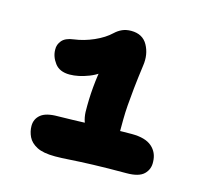

<svg xmlns="http://www.w3.org/2000/svg" viewBox="-76 -940 672 633"><g transform="rotate(15 260.0 -623.5)"><path d="M301.2 -471.2Q264.6 -471.2 243.9 -496.6Q223.2 -522 221.6 -558.6Q220.8 -601.8 224.5 -643.2Q228.2 -684.6 236 -723.8L263 -719.8Q239 -691.8 203.6 -678Q168.2 -664.2 138.2 -664.2Q104 -664.2 87.8 -685.9Q71.6 -707.6 71.6 -731.4Q70.8 -748.8 82.6 -762.6Q94.4 -776.4 122 -779.8Q155.8 -784.2 189.1 -798.9Q222.4 -813.6 243.4 -833.6Q254.6 -844.2 267.8 -850.1Q281 -856 298.2 -856Q337.4 -856 354.3 -825.4Q371.2 -794.8 365.4 -755.6Q359 -708.6 355.5 -674.8Q352 -641 350.1 -615.6Q348.2 -590.2 348 -566.9Q347.8 -543.6 347.8 -518.4Q347.8 -493 336 -482.1Q324.2 -471.2 301.2 -471.2ZM162.2 -391.2Q121.4 -391.2 99.8 -402.5Q78.2 -413.8 69.7 -431.6Q61.2 -449.4 61.2 -468.4Q61.2 -492 79 -506.7Q96.8 -521.4 137 -521.4Q156.6 -521.4 187.5 -522.5Q218.4 -523.6 254 -524.7Q289.6 -525.8 324.7 -526.9Q359.8 -528 388 -528Q433.8 -528 456.2 -508.7Q478.6 -489.4 479.2 -457.4Q480.6 -432.2 463.4 -415.4Q446.2 -398.6 404.2 -398.6Q337.4 -398.6 290.5 -397Q243.6 -395.4 213.1 -393.3Q182.6 -391.2 162.2 -391.2Z"/></g></svg>

Font: Shantell Sans Light
Style: Regular
Weight: 300
Designer: Stephen Nixon, Anya Danilova, Shantell Martin
Foundry: Arrow Type
Version: Version 1.011;[c5ecc13dd]